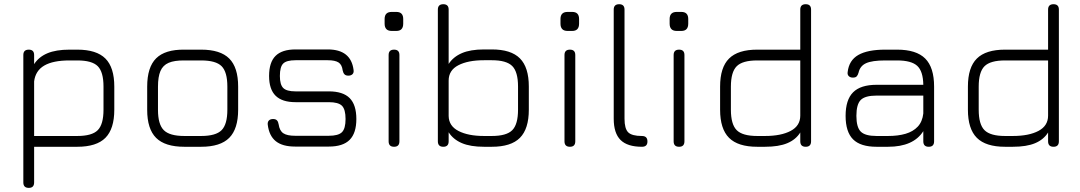

<svg xmlns="http://www.w3.org/2000/svg" viewBox="-20 -714 5256 934"><path d="M120 200Q93.5 200 93.5 173.5V-446.5Q93.5 -472.5 120 -472.5Q146 -472.5 146 -446.5V-402Q168.5 -437 210.5 -454.8Q252.5 -472.5 318 -472.5H356Q449.5 -472.5 492.8 -429.2Q536 -386 536 -292.5V-180.5Q536 -87 492.8 -43.5Q449.5 0 356 0H146V173.5Q146 200 120 200ZM146 -52.5H356Q427.5 -52.5 455.5 -80.8Q483.5 -109 483.5 -180.5V-292.5Q483.5 -364 455.5 -392Q427.5 -420 356 -420H318Q238 -420 195.2 -395Q152.5 -370 146 -318Z M876.5 0Q783 0 739.5 -43.2Q696 -86.5 696 -179.5V-292.5Q696 -387 739.5 -430.2Q783 -473.5 876.5 -472.5H958.5Q1052 -472.5 1095.2 -429.2Q1138.5 -386 1138.5 -292.5V-180.5Q1138.5 -87 1095.2 -43.5Q1052 0 958.5 0ZM748.5 -179.5Q748.5 -109 776.8 -80.8Q805 -52.5 876.5 -52.5H958.5Q1030 -52.5 1058 -80.8Q1086 -109 1086 -180.5V-292.5Q1086 -364 1058 -392Q1030 -420 958.5 -420H876.5Q828.5 -420.5 800.5 -408.5Q772.5 -396.5 760.5 -368.5Q748.5 -340.5 748.5 -292.5Z M1415.5 -1Q1354 -1 1321.5 -27.2Q1289 -53.5 1282.5 -107.5Q1281 -120.5 1288 -127.8Q1295 -135 1308.5 -135Q1321 -135 1327.2 -128.5Q1333.5 -122 1335.5 -109Q1340 -78 1358.2 -65.8Q1376.5 -53.5 1415.5 -53.5H1579.5Q1626 -53.5 1643.5 -71Q1661 -88.5 1661 -135Q1661 -182 1643.5 -199.5Q1626 -217 1579.5 -217H1417.5Q1352.5 -217 1320.8 -248.2Q1289 -279.5 1289 -344.5Q1289 -411 1320.5 -442.2Q1352 -473.5 1417.5 -473.5H1574.5Q1687.5 -473.5 1700 -373.5Q1702 -360.5 1694.8 -353.2Q1687.5 -346 1674.5 -346Q1662 -346 1655.8 -352.5Q1649.5 -359 1647 -371.5Q1643.5 -399.5 1626.8 -410.2Q1610 -421 1574.5 -421H1417.5Q1374 -421 1357.8 -405Q1341.5 -389 1341.5 -344.5Q1341.5 -302 1358 -285.8Q1374.5 -269.5 1417.5 -269.5H1579.5Q1648.5 -269.5 1681 -236.8Q1713.5 -204 1713.5 -135Q1713.5 -66.5 1681 -33.8Q1648.5 -1 1579.5 -1Z M1885.5 -563.5Q1851 -563.5 1851 -599V-621.5Q1851 -656 1885.5 -656H1908Q1941.5 -656 1941.5 -621.5V-599Q1941.5 -563.5 1908 -563.5ZM1897 0Q1870.5 0 1870.5 -26.5V-446.5Q1870.5 -472.5 1897 -472.5Q1923 -472.5 1923 -446.5V-26.5Q1923 0 1897 0Z M2136.5 0Q2110 0 2110 -26.5V-667.5Q2110 -693.5 2136.5 -693.5Q2162.5 -693.5 2162.5 -667.5V-403Q2185 -437.5 2226.8 -455.5Q2268.5 -473.5 2334.5 -473.5H2372.5Q2466 -473.5 2509.2 -430Q2552.5 -386.5 2552.5 -293V-180.5Q2552.5 -87 2509.2 -43.5Q2466 0 2372.5 0H2334.5Q2268.5 0 2226.8 -17.8Q2185 -35.5 2162.5 -70.5V-26.5Q2162.5 0 2136.5 0ZM2334.5 -52.5H2372.5Q2444 -52.5 2472 -80.8Q2500 -109 2500 -180.5V-293Q2500 -364.5 2471.8 -392.8Q2443.5 -421 2372.5 -421H2334.5Q2256.5 -421 2209.5 -396.5Q2162.5 -372 2162.5 -322V-149.5Q2163.5 -101 2210.5 -76.8Q2257.5 -52.5 2334.5 -52.5Z M2741 -563.5Q2706.5 -563.5 2706.5 -599V-621.5Q2706.5 -656 2741 -656H2763.5Q2797 -656 2797 -621.5V-599Q2797 -563.5 2763.5 -563.5ZM2752.5 0Q2726 0 2726 -26.5V-446.5Q2726 -472.5 2752.5 -472.5Q2778.5 -472.5 2778.5 -446.5V-26.5Q2778.5 0 2752.5 0Z M3103 0Q3032 0 2998.8 -33Q2965.5 -66 2965.5 -136.5V-667.5Q2965.5 -693.5 2992 -693.5Q3018 -693.5 3018 -667.5V-136.5Q3018 -88 3036 -70.2Q3054 -52.5 3102.5 -52.5Q3129.5 -52.5 3129.5 -26.5Q3130 0 3103 0Z M3272 -563.5Q3237.5 -563.5 3237.5 -599V-621.5Q3237.5 -656 3272 -656H3294.5Q3328 -656 3328 -621.5V-599Q3328 -563.5 3294.5 -563.5ZM3283.5 0Q3257 0 3257 -26.5V-446.5Q3257 -472.5 3283.5 -472.5Q3309.5 -472.5 3309.5 -446.5V-26.5Q3309.5 0 3283.5 0Z M3663.5 0Q3570 0 3526.5 -43.5Q3483 -87 3483 -180.5V-292.5Q3483 -386 3526.5 -429.2Q3570 -472.5 3663.5 -472.5H3873V-667.5Q3873 -693.5 3899.5 -693.5Q3925.5 -693.5 3925.5 -667.5V-26.5Q3925.5 0 3899.5 0Q3873 0 3873 -26.5V-69.5Q3851.5 -35 3810 -17.5Q3768.5 0 3701.5 0ZM3663.5 -52.5H3701.5Q3779.5 -52.5 3826.2 -77.2Q3873 -102 3873 -151.5V-420H3663.5Q3592 -420 3563.8 -391.8Q3535.5 -363.5 3535.5 -292.5V-180.5Q3535.5 -109 3563.8 -80.8Q3592 -52.5 3663.5 -52.5Z M4244 0Q4166 0 4129.8 -36.2Q4093.5 -72.5 4093.5 -150.5Q4093.5 -228.5 4130 -265Q4166.5 -301.5 4244 -301.5H4471.5Q4470.5 -367.5 4441.8 -393.8Q4413 -420 4344 -420H4286Q4222.5 -420 4193 -406.5Q4163.5 -393 4156.5 -360.5Q4153 -348 4147.2 -342.2Q4141.5 -336.5 4129 -336.5Q4116 -336.5 4108.8 -343.8Q4101.5 -351 4103.5 -363.5Q4110 -420.5 4155.2 -446.5Q4200.5 -472.5 4286 -472.5H4344Q4437.5 -472.5 4480.8 -429.2Q4524 -386 4524 -292.5V-26.5Q4524 0 4498 0Q4471.5 0 4471.5 -26.5V-76Q4423.5 0 4300 0ZM4244 -52.5H4300Q4348.5 -52.5 4385.2 -63.2Q4422 -74 4444.5 -98Q4467 -122 4471.5 -162V-249H4244Q4188.5 -249 4167.2 -227.8Q4146 -206.5 4146 -150.5Q4146 -95 4167.2 -73.8Q4188.5 -52.5 4244 -52.5Z M4869 0Q4775.5 0 4732 -43.5Q4688.5 -87 4688.5 -180.5V-292.5Q4688.5 -386 4732 -429.2Q4775.5 -472.5 4869 -472.5H5078.5V-667.5Q5078.5 -693.5 5105 -693.5Q5131 -693.5 5131 -667.5V-26.5Q5131 0 5105 0Q5078.5 0 5078.5 -26.5V-69.5Q5057 -35 5015.5 -17.5Q4974 0 4907 0ZM4869 -52.5H4907Q4985 -52.5 5031.8 -77.2Q5078.5 -102 5078.5 -151.5V-420H4869Q4797.5 -420 4769.2 -391.8Q4741 -363.5 4741 -292.5V-180.5Q4741 -109 4769.2 -80.8Q4797.5 -52.5 4869 -52.5Z"/></svg>

Font: Jura Light
Style: Regular
Weight: 400
Version: Version 5.106